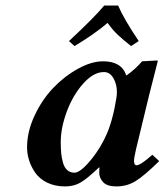

<svg xmlns="http://www.w3.org/2000/svg" viewBox="-20 -666 597 696"><path d="M373 -194.8Q386.2 -230.5 395 -272.9Q403.8 -315.4 403.8 -331.1Q403.8 -361.3 390.9 -383.1Q377.9 -404.8 356.9 -404.8Q318.8 -404.8 281.5 -362.8Q244.1 -320.8 222.2 -261.7Q200.2 -202.6 200.2 -150.9Q200.2 -127.4 201.9 -110.1Q203.6 -92.8 208.5 -75.7Q213.4 -58.6 223.9 -49.3Q234.4 -40 250 -40Q271.5 -40 310.3 -87.4Q349.1 -134.8 373 -194.8ZM339.8 -39.1Q339.8 -52.2 340.8 -58.1L338.9 -59.1Q293.5 -16.1 270 -3.2Q246.6 9.8 215.8 9.8Q178.7 9.8 150.6 -4.2Q122.6 -18.1 107.4 -40.3Q92.3 -62.5 85.2 -85.7Q78.1 -108.9 78.1 -131.8Q78.1 -188.5 105.2 -246.6Q132.3 -304.7 172.9 -347.2Q213.4 -389.6 262.5 -416.7Q311.5 -443.8 354 -443.8Q420.9 -443.8 438 -392.1Q471.2 -415.5 495.1 -443.8L549.8 -446.8Q551.8 -446.8 551.8 -443.8L520.5 -320.8L473.1 -125Q465.8 -93.3 465.8 -83Q465.8 -66.9 475.1 -66.9Q489.7 -66.9 532.2 -105L557.1 -82Q502.4 -28.3 471.2 -9.3Q439.9 9.8 401.9 9.8Q368.2 9.8 354 -5.6Q339.8 -21 339.8 -39.1ZM408.2 -646Q428.7 -597.7 482.9 -517.1L455.1 -499Q425.3 -522.5 406.5 -540.3Q387.7 -558.1 370.1 -583Q321.3 -541.5 250 -499L230 -517.1Q322.3 -603 357.9 -646Z"/></svg>

Font: Linux Libertine G
Style: Bold Italic
Weight: 700
Italic angle: -11.5°
Designer: Philipp H. Poll
Foundry: Philipp H. Poll
Version: Version 4.1.0